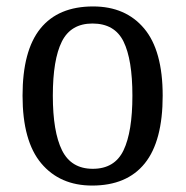

<svg xmlns="http://www.w3.org/2000/svg" viewBox="-20 -566 576 596"><path d="M266 10Q166 10 108 -59Q50 -128 50 -269Q50 -409 105.5 -477.5Q161 -546 269 -546Q370 -546 427.5 -477.5Q485 -409 485 -269Q485 -128 429.5 -59Q374 10 266 10ZM268 -42Q336 -42 363.5 -99.5Q391 -157 391 -269Q391 -381 363.5 -437Q336 -493 267 -493Q200 -493 172 -437Q144 -381 144 -269Q144 -157 172.5 -99.5Q201 -42 268 -42Z"/></svg>

Font: Noto Serif SemiCondensed
Style: Regular
Weight: 400
Width: 4
Designer: Monotype Design Team
Foundry: Monotype Imaging Inc.
Version: Version 2.013